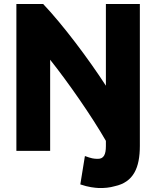

<svg xmlns="http://www.w3.org/2000/svg" viewBox="-20 -734 781 961"><path d="M510 -3V-29C438 -154 321 -322 231 -435V21H62V-714H196C294 -611 424 -438 510 -305V-714H680V-4C680 106 648 178 554 198C530 205 503 208 473 207C455 206 422 203 382 189L405 47C438 59 449 61 470 61C499 61 510 40 510 -3Z"/></svg>

Font: Repo ExtraBold
Style: Bold
Weight: 700
Designer: Stefan Peev
Foundry: Context Ltd
Version: Version 1.502